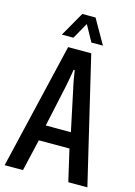

<svg xmlns="http://www.w3.org/2000/svg" viewBox="-130 -943 711 1011"><g transform="rotate(15 225.5 -437.5)"><path d="M0 0 162 -687H288L451 0H347L307 -173H140L100 0ZM155 -258H292L245 -480Q243 -488 240.5 -500Q238 -512 235.5 -526Q233 -540 231 -553.5Q229 -567 227 -579H221Q219 -565 215.5 -546.5Q212 -528 209 -510Q206 -492 203 -480ZM113 -742 189 -875H261L337 -742H274L207 -864H245L176 -742Z"/></g></svg>

Font: Archivo ExtraCondensed Medium
Style: Regular
Weight: 500
Width: 2
Designer: Hector Gatti
Foundry: Omnibus-Type
Version: Version 2.001